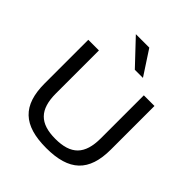

<svg xmlns="http://www.w3.org/2000/svg" viewBox="-194 -795 919 919"><g transform="rotate(45 265.0 -335.5)"><path d="M49 -205C49 -56 118 9 273 9C427 9 497 -56 497 -205V-500H425V-209C425 -100 378 -53 273 -53C168 -53 121 -100 121 -209V-500H49ZM191 -680 308 -556H363L282 -680Z"/></g></svg>

Font: LT Wave Text Light
Style: Regular
Weight: 300
Designer: Daniel Lyons
Version: Version 2.5 (Glyphs App)